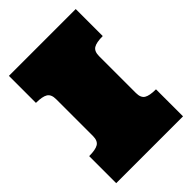

<svg xmlns="http://www.w3.org/2000/svg" viewBox="-211 -815 910 910"><g transform="rotate(-45 244.0 -359.5)"><path d="M20 0V-181.2Q63 -181.2 81.5 -192.6Q100.1 -204.1 100.1 -235.8V-482.9Q100.1 -515.1 81.5 -526.6Q63 -538.1 20 -538.1V-719.2H467.8V-538.1Q424.8 -538.1 406.5 -526.6Q388.2 -515.1 388.2 -482.9V-235.8Q388.2 -204.1 406.5 -192.6Q424.8 -181.2 467.8 -181.2V0Z"/></g></svg>

Font: Ultra
Style: Regular
Weight: 400
Designer: Astigmatic (AOETI)
Foundry: Astigmatic (AOETI)
Version: Version 1.000